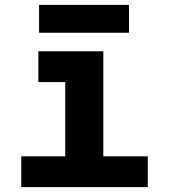

<svg xmlns="http://www.w3.org/2000/svg" viewBox="-20 -766 690 786"><path d="M247 0V-556H403V0ZM67 0V-126H585V0ZM137 -430V-556H325V-430ZM140 -632V-746H508V-632Z"/></svg>

Font: Azeret Mono
Style: Bold
Weight: 700
Designer: Martin Vácha
Foundry: Displaay
Version: Version 1.002